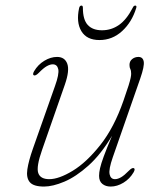

<svg xmlns="http://www.w3.org/2000/svg" viewBox="-20 -661 574 688"><path d="M459.5 -58.5Q465.5 -56 459 -44Q445 -20 422.2 -6.2Q399.5 7.5 376.5 7.5Q358.5 7.5 346.8 -2Q335 -11.5 335 -31Q335 -42.5 338.5 -58.2Q342 -74 352 -101.2Q362 -128.5 381.5 -174.5Q341.5 -107.5 296.8 -67.5Q252 -27.5 210.5 -10Q169 7.5 138 7.5Q100 7.5 86.8 -8.2Q73.5 -24 78 -54.2Q82.5 -84.5 98 -128.5L177 -352.5Q192.5 -395.5 188.8 -413Q185 -430.5 169 -430.5Q159.5 -430.5 147.5 -423.8Q135.5 -417 119 -400Q107.5 -388.5 101.5 -391Q95.5 -393.5 102 -405.5Q116 -429.5 138.8 -443.2Q161.5 -457 184.5 -457Q212 -457 221 -432.8Q230 -408.5 212.5 -358L131 -124.5Q109.5 -63.5 117 -41.2Q124.5 -19 156.5 -19Q191 -19 240.5 -49Q290 -79 339.5 -141.5Q389 -204 422.5 -300.5Q435 -336 440.8 -354.8Q446.5 -373.5 448.2 -382.2Q450 -391 450 -396.5Q450 -408 447 -413.5Q444 -419 444 -428.5Q444 -441.5 453.5 -449.2Q463 -457 476 -457Q492 -457 495 -440.5Q498 -424 482.5 -379.5L384 -97Q369 -54 372.8 -36.5Q376.5 -19 392 -19Q402 -19 413.8 -25.8Q425.5 -32.5 442 -49.5Q453.5 -61 459.5 -58.5ZM345.5 -552.5Q379 -552.5 406.2 -571.5Q433.5 -590.5 455.5 -633Q459 -641 464.5 -641Q471 -641 468 -632Q452.5 -581.5 417.5 -549.5Q382.5 -517.5 336.5 -517.5Q290.5 -517.5 271.5 -549.5Q252.5 -581.5 263.5 -632Q265.5 -641 272 -641Q277 -641 277 -633Q277 -590.5 294.5 -571.5Q312 -552.5 345.5 -552.5Z"/></svg>

Font: Fraunces 9pt S000 Thin
Style: Italic
Weight: 100
Italic angle: -16°
Version: Version 1.000; ttfautohint (v1.8.3)